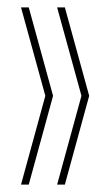

<svg xmlns="http://www.w3.org/2000/svg" viewBox="-20 -611 299 521"><path d="M37 -110 103 -351 37 -591H58L124 -351L58 -110ZM135 -110 201 -351 135 -591H156L222 -351L156 -110Z"/></svg>

Font: TypoPRO Bebas Neue
Style: Regular
Weight: 300
Designer: Ryoichi Tsunekawa
Foundry: Ryoichi Tsunekawa
Version: Version 001.003